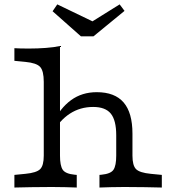

<svg xmlns="http://www.w3.org/2000/svg" viewBox="-20 -839 788 859"><path d="M212.1 -2.4Q158.9 -2.4 120.2 -1.6Q81.5 -0.8 44.4 0V-56.5L93.5 -61.3Q143.5 -66.1 159.7 -82.3Q175.8 -98.4 175.8 -142.7V-206.5H248.4V-142.7Q248.4 -98.4 260.5 -79.8Q272.6 -61.3 314.5 -57.3L323.4 -56.5V0Q299.2 -0.8 273.4 -1.6Q247.6 -2.4 212.1 -2.4ZM500 -206.5V-233.9Q500 -300.8 475.8 -330.6Q451.6 -360.5 396.8 -360.5Q338.7 -360.5 292.7 -330.6Q246.8 -300.8 213.7 -242.7L215.3 -287.1Q249.2 -355.6 298 -391.1Q346.8 -426.6 412.9 -426.6Q493.5 -426.6 533.1 -380.6Q572.6 -334.7 572.6 -241.1V-206.5ZM536.3 -2.4Q501.6 -2.4 475.4 -1.6Q449.2 -0.8 425 0V-56.5L433.9 -57.3Q475.8 -61.3 487.9 -79.8Q500 -98.4 500 -142.7V-206.5H572.6V-142.7Q572.6 -98.4 588.7 -82.3Q604.8 -66.1 654.8 -61.3L704 -56.5V0Q666.9 -0.8 628.2 -1.6Q589.5 -2.4 536.3 -2.4ZM175.8 -206.5V-472.6Q175.8 -521.8 159.7 -539.5Q143.5 -557.3 93.5 -562.1L44.4 -566.9V-623.4Q55.6 -622.6 72.6 -622.2Q89.5 -621.8 109.7 -621.8Q148.4 -621.8 185.1 -624.6Q221.8 -627.4 248.4 -633.1V-623.4V-206.5ZM515.3 -819.4 537.1 -790.3 398.4 -676.6H341.9L215.3 -788.7L236.3 -819.4L430.6 -725.8L358.9 -721.8Z"/></svg>

Font: Playfair 5pt SemiExpanded Light
Style: Regular
Weight: 300
Width: 6
Designer: Claus Eggers Sørensen
Foundry: Claus Eggers Sørensen
Version: Version 2.203